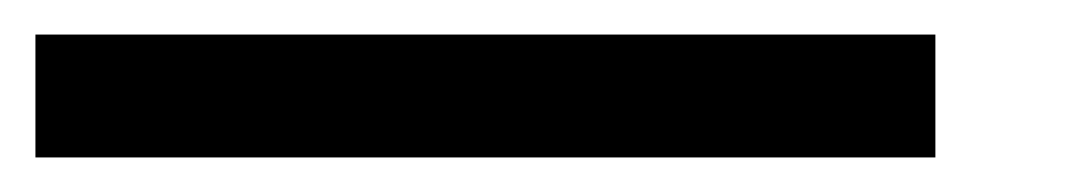

<svg xmlns="http://www.w3.org/2000/svg" viewBox="-95 49 615 110"><path d="M-74.7 139.2V68.8H440.9V139.2Z"/></svg>

Font: Liberation Serif
Style: Bold Italic
Weight: 700
Italic angle: -16.333°
Designer: Steve Matteson
Foundry: Ascender Corporation
Version: Version 2.1.5